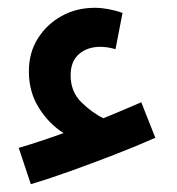

<svg xmlns="http://www.w3.org/2000/svg" viewBox="-20 -420 454 492"><path d="M59 52 28 -41Q82 -57 143 -79Q106 -102 80 -143Q54 -184 54 -237Q54 -285 77 -321.5Q100 -358 138 -379Q176 -400 223 -400Q256 -400 294 -387L276 -294Q262 -298 252.5 -299Q243 -300 237 -300Q204 -300 182.5 -281.5Q161 -263 161 -227Q161 -185 188.5 -158Q216 -131 245 -117Q294 -137 342 -158L378 -67Q331 -46 275.5 -24.5Q220 -3 164.5 17Q109 37 59 52Z"/></svg>

Font: Noto Sans Arabic ExtCond SemBd
Style: Regular
Weight: 600
Width: 2
Designer: Monotype Design Team, Nadine Chahine, Nizar Qandah and Khaled Hosny
Foundry: Monotype Imaging Inc.
Version: Version 2.012; ttfautohint (v1.8.4.7-5d5b)